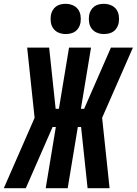

<svg xmlns="http://www.w3.org/2000/svg" viewBox="-53 -984 715 1004"><path d="M-33 0 128 -368 89 -735H204L238 -415H255L308 -735H423L370 -415H387L527 -735H642L481 -368L520 0H405L371 -320H354L301 0H186L239 -320H222L82 0ZM490 -806Q471 -806 454 -813Q437 -820 426.5 -834Q416 -848 413 -866.5Q410 -885 413 -904Q415 -917 422 -929.5Q429 -942 440 -950Q451 -958 464 -961Q477 -964 490 -964Q509 -964 526.5 -957Q544 -950 554.5 -936Q565 -922 568 -903.5Q571 -885 568 -866Q566 -853 559 -840.5Q552 -828 541 -820Q530 -812 516.5 -809Q503 -806 490 -806ZM290 -806Q271 -806 254 -813Q237 -820 226.5 -834Q216 -848 213 -866.5Q210 -885 213 -904Q215 -917 222 -929.5Q229 -942 240 -950Q251 -958 264 -961Q277 -964 290 -964Q309 -964 326.5 -957Q344 -950 354.5 -936Q365 -922 368 -903.5Q371 -885 368 -866Q366 -853 359 -840.5Q352 -828 341 -820Q330 -812 316.5 -809Q303 -806 290 -806Z"/></svg>

Font: Iosevka Curly XBdExObl
Style: Regular
Weight: 800
Width: 7
Italic angle: -9°
Monospace: yes
Designer: Belleve Invis
Foundry: Belleve Invis
Version: Version 11.1.0; ttfautohint (v1.8.3)